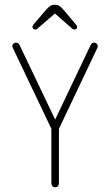

<svg xmlns="http://www.w3.org/2000/svg" viewBox="-20 -783 465 811"><path d="M197 -239V-12Q197 -2 201.5 3Q206 8 213 8Q221 8 225 3Q229 -2 229 -12V-239L390 -578Q393 -584 393 -589Q393 -594 388.5 -598.5Q384 -603 378 -603Q367 -603 362 -591L213 -278L63 -592Q60 -598 56 -600.5Q52 -603 47 -603Q41 -603 36.5 -598.5Q32 -594 32 -589Q32 -585 35 -579ZM212 -726 285 -662Q290 -658 295 -658Q300 -658 303 -661.5Q306 -665 306 -669Q306 -674 302 -678L248 -742Q238 -754 230 -758.5Q222 -763 211 -763Q201 -763 193.5 -758.5Q186 -754 175 -742L121 -679Q120 -676 118.5 -673.5Q117 -671 117 -669Q117 -665 120.5 -661.5Q124 -658 129 -658Q131 -658 133.5 -659Q136 -660 138 -662Z"/></svg>

Font: Beiruti ExtraLight
Style: Regular
Weight: 250
Designer: Arlette Boutros
Foundry: Boutros
Version: Version 1.41